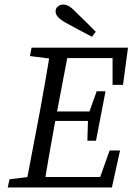

<svg xmlns="http://www.w3.org/2000/svg" viewBox="-20 -826 584 846"><path d="M14 0 22 -36 134 -50H139L130 0ZM92 0 155 -331Q168 -402 180.5 -473.5Q193 -545 204 -616H285L222 -285Q209 -214 196.5 -142.5Q184 -71 173 0ZM112 -579 119 -616H244L234 -565H223ZM130 0 139 -46H456L405 0L463 -163H509L473 0ZM187 -293 195 -335H402L394 -293ZM235 -570 244 -616H544L522 -452H476V-616L506 -570ZM365 -206 368 -308 371 -326 406 -424H445L403 -206ZM402 -686 385 -664Q356 -679 327.5 -694.5Q299 -710 271 -725Q246 -739 235.5 -751Q225 -763 225 -776Q225 -790 235.5 -798Q246 -806 259 -806Q271 -806 284 -798.5Q297 -791 316 -771Q338 -750 359.5 -728.5Q381 -707 402 -686Z"/></svg>

Font: Lisu Bosa ExtraLight
Style: Italic
Weight: 200
Italic angle: -19°
Designer: David Morse, Annie Olsen, Victor Gaultney, Frank Grießhammer (Latin)
Foundry: SIL International
Version: Version 2.000